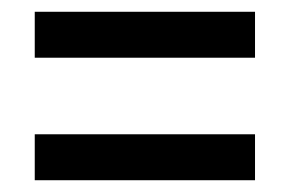

<svg xmlns="http://www.w3.org/2000/svg" viewBox="-20 -479 490 326"><path d="M39 -381V-459H413V-381ZM39 -173V-251H413V-173Z"/></svg>

Font: Inconsolata SemiCondensed SemiBold
Style: Regular
Weight: 600
Width: 4
Monospace: yes
Designer: Raph Levien, Cyreal, Brenton Simpson
Foundry: Raph Levien, Cyreal, Google
Version: Version 3.001; ttfautohint (v1.8.2.53-6de2)